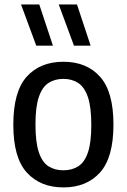

<svg xmlns="http://www.w3.org/2000/svg" viewBox="-20 -828 566 858"><path d="M263.5 9.5Q160.5 9.5 100 -56.8Q39.5 -123 39.5 -270.5Q39.5 -419 99.5 -485.5Q159.5 -552 263.5 -552Q367 -552 427 -485.2Q487 -418.5 487 -271.5Q487 -123.5 426.8 -57Q366.5 9.5 263.5 9.5ZM263.5 -67Q302 -67 330 -85Q358 -103 373 -147Q388 -191 388 -269.5Q388 -349.5 372.8 -394.2Q357.5 -439 329.5 -457.2Q301.5 -475.5 263.5 -475.5Q225 -475.5 197 -457.5Q169 -439.5 153.8 -395.2Q138.5 -351 138.5 -272.5Q138.5 -192.5 153.5 -147.8Q168.5 -103 196.5 -85Q224.5 -67 263.5 -67ZM310.5 -624 242.5 -808H324L385 -624ZM142 -624 74 -808H155.5L216.5 -624Z"/></svg>

Font: Encode Sans Semi Condensed Medium
Style: Regular
Weight: 500
Width: 4
Designer: Multiple Designers
Foundry: Impallari Type
Version: Version 3.000; ttfautohint (v1.8.3) -l 8 -r 50 -G 200 -x 14 